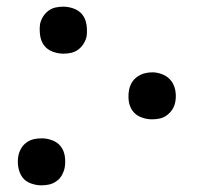

<svg xmlns="http://www.w3.org/2000/svg" viewBox="-20 -548 640 576"><path d="M170 -387Q154 -387 138 -393Q122 -399 112.5 -411.5Q103 -424 100.5 -441Q98 -458 100 -475Q102 -486 108.5 -497Q115 -508 125 -515.5Q135 -523 146.5 -525.5Q158 -528 170 -528Q186 -528 202 -522Q218 -516 227.5 -503.5Q237 -491 239.5 -474Q242 -457 240 -440Q238 -429 231.5 -418Q225 -407 215 -399.5Q205 -392 193.5 -389.5Q182 -387 170 -387ZM436 -190Q420 -190 404 -196Q388 -202 378.5 -214.5Q369 -227 366.5 -243.5Q364 -260 367 -277Q369 -289 375 -299.5Q381 -310 391.5 -317.5Q402 -325 413.5 -328Q425 -331 437 -331Q453 -331 468.5 -324.5Q484 -318 493.5 -305.5Q503 -293 506 -276.5Q509 -260 506 -243Q504 -231 497.5 -220.5Q491 -210 481 -202.5Q471 -195 459.5 -192.5Q448 -190 436 -190ZM104 8Q88 8 72 2Q56 -4 47 -16.5Q38 -29 35 -46Q32 -63 35 -80Q37 -91 43 -102Q49 -113 59.5 -120.5Q70 -128 81.5 -130.5Q93 -133 105 -133Q121 -133 137 -127Q153 -121 162.5 -108.5Q172 -96 174.5 -79Q177 -62 174 -45Q172 -34 166 -23Q160 -12 149.5 -4.5Q139 3 127.5 5.5Q116 8 104 8Z"/></svg>

Font: Iosevka Extended
Style: Italic
Weight: 400
Width: 7
Italic angle: -9°
Monospace: yes
Designer: Belleve Invis
Foundry: Belleve Invis
Version: Version 32.5.0; ttfautohint (v1.8.4)